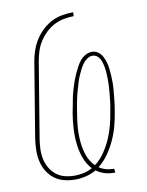

<svg xmlns="http://www.w3.org/2000/svg" viewBox="-85 -804 669 873"><g transform="rotate(-10 250.0 -367.5)"><path d="M368 8Q346 8 326 1.5Q306 -5 289 -17Q266 -4 241 2Q216 8 192 8Q165 8 140 1.5Q115 -5 95.5 -20Q76 -35 63 -56.5Q50 -78 44.5 -103Q39 -128 39.5 -154.5Q40 -181 44 -208L101 -553Q105 -578 113.5 -602.5Q122 -627 136 -649.5Q150 -672 170 -691Q190 -710 213.5 -722Q237 -734 263 -738.5Q289 -743 314 -743L313 -725Q291 -725 267.5 -720.5Q244 -716 222.5 -705Q201 -694 183 -676.5Q165 -659 152 -638.5Q139 -618 132 -595.5Q125 -573 121 -550L64 -205Q60 -181 59 -157.5Q58 -134 62.5 -111.5Q67 -89 78 -69.5Q89 -50 106 -36Q123 -22 145.5 -16Q168 -10 192 -10Q212 -10 233.5 -14.5Q255 -19 274 -30Q252 -54 240.5 -86Q229 -118 225.5 -152.5Q222 -187 224 -222.5Q226 -258 232 -293Q235 -308 238 -323Q241 -338 243.5 -352.5Q246 -367 250 -381.5Q254 -396 258.5 -411Q263 -426 268.5 -440.5Q274 -455 280.5 -469Q287 -483 294.5 -497Q302 -511 312 -523Q322 -535 336.5 -543Q351 -551 366 -551Q382 -551 394.5 -542Q407 -533 414 -519.5Q421 -506 425.5 -491Q430 -476 431.5 -460.5Q433 -445 434 -429Q435 -413 435 -397Q435 -381 433.5 -364.5Q432 -348 430.5 -332Q429 -316 427 -299.5Q425 -283 422 -267Q417 -235 408.5 -202.5Q400 -170 386 -139Q372 -108 352 -79Q332 -50 305 -29Q318 -20 334.5 -15Q351 -10 368 -10H374L376 8ZM291 -41Q317 -61 336 -89Q355 -117 368 -147Q381 -177 389 -208Q397 -239 402 -270Q405 -284 407 -299Q409 -314 410.5 -328.5Q412 -343 413.5 -357.5Q415 -372 415.5 -387Q416 -402 416 -416Q416 -430 415 -444.5Q414 -459 411.5 -473Q409 -487 404.5 -500Q400 -513 390 -523Q380 -533 365 -533Q352 -533 339.5 -524Q327 -515 319 -503Q311 -491 304.5 -478Q298 -465 292.5 -452Q287 -439 283 -425.5Q279 -412 275 -398.5Q271 -385 267.5 -371.5Q264 -358 261.5 -344.5Q259 -331 256.5 -317.5Q254 -304 252 -290Q246 -257 243.5 -223Q241 -189 244 -156.5Q247 -124 257.5 -93.5Q268 -63 291 -41Z"/></g></svg>

Font: Iosevka Curly Slab Thin
Style: Italic
Weight: 100
Italic angle: -9°
Monospace: yes
Designer: Belleve Invis
Foundry: Belleve Invis
Version: Version 22.1.2; ttfautohint (v1.8.4)